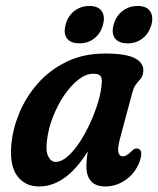

<svg xmlns="http://www.w3.org/2000/svg" viewBox="-20 -632 543 660"><path d="M392 -154Q383.5 -122 387 -108.2Q390.5 -94.5 402 -94.5Q416 -94.5 435 -115Q444 -123 451.5 -121.5Q475 -119 459.5 -75Q443.5 -35 411.2 -13Q379 9 342.5 9Q309 9 293 -9.2Q277 -27.5 277 -59Q277 -70.5 278 -83.2Q279 -96 282 -112Q207 9 114.5 9Q66 9 39.2 -27.2Q12.5 -63.5 19 -135Q23.5 -187.5 46 -242.5Q68.5 -297.5 109 -344Q149.5 -390.5 207.8 -419.2Q266 -448 342.5 -448Q414 -448 444.8 -431.2Q475.5 -414.5 472.5 -385.5Q471 -370.5 464 -362Q457 -353.5 448.8 -343.8Q440.5 -334 435.5 -316ZM141.5 -150Q136.5 -113.5 145.8 -94.5Q155 -75.5 171.5 -75.5Q191.5 -75.5 213.2 -94.8Q235 -114 255.2 -145.2Q275.5 -176.5 292 -213.5Q308.5 -250.5 318.8 -286.5Q329 -322.5 330 -351Q331 -364.5 324.8 -371.5Q318.5 -378.5 300.5 -378.5Q275.5 -378.5 249.8 -358.5Q224 -338.5 201.2 -305.2Q178.5 -272 162.5 -231.5Q146.5 -191 141.5 -150ZM253 -483Q223 -483 210.2 -500Q197.5 -517 205.5 -547Q213 -576.5 235.2 -594Q257.5 -611.5 287 -611.5Q317 -611.5 329.5 -594Q342 -576.5 334 -547Q326.5 -518 304.8 -500.5Q283 -483 253 -483ZM418.5 -483Q388.5 -483 375.5 -500Q362.5 -517 370.5 -547Q378.5 -576.5 400.8 -594Q423 -611.5 452.5 -611.5Q483 -611.5 495.5 -594Q508 -576.5 500.5 -547Q492.5 -518 470.8 -500.5Q449 -483 418.5 -483Z"/></svg>

Font: Fraunces 144pt S100 SemiBold
Style: Italic
Weight: 600
Italic angle: -16°
Version: Version 1.000; ttfautohint (v1.8.3)